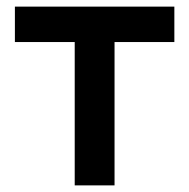

<svg xmlns="http://www.w3.org/2000/svg" viewBox="-20 -560 572 580"><path d="M205.7 -433H25V-540H506.7V-433H326V0H205.7Z"/></svg>

Font: Tap Sans
Style: Regular
Weight: 400
Designer: Tap Payments
Foundry: Tap Payments
Version: Version 1.001;Glyphs 3.1.2 (3151)